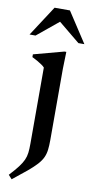

<svg xmlns="http://www.w3.org/2000/svg" viewBox="-123 -732 504 1028"><g transform="rotate(10 129.0 -218.0)"><path d="M85.5 -365Q80 -371.5 69 -379Q58 -386.5 44.2 -394.5Q30.5 -402.5 15.5 -409.5V-424.5L179.5 -468.5H189.5L187 -376.5V11.5Q187 42 184.2 64.5Q181.5 87 172.8 106.2Q164 125.5 145.8 145.8Q127.5 166 96.8 191.8Q66 217.5 19.5 254L0.5 233Q30 201 47 178.8Q64 156.5 72.2 138Q80.5 119.5 83 99Q85.5 78.5 85.5 49.5ZM-20.5 -526 86.5 -690.5H170L277.5 -526H245L113.5 -634H143.5L12 -526Z"/></g></svg>

Font: Newsreader 36pt Medium
Style: Regular
Weight: 500
Designer: Hugues Gentile
Foundry: Production Type
Version: Version 1.003